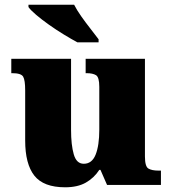

<svg xmlns="http://www.w3.org/2000/svg" viewBox="-20 -786 731 816"><path d="M257 10Q165 10 126 -39.5Q87 -89 87 -189V-402Q87 -445 78.5 -460Q70 -475 32 -475H28V-536H282V-234Q282 -170 293.5 -130Q305 -90 336 -90Q371 -90 386.5 -129Q402 -168 402 -235V-417Q402 -458 388 -466.5Q374 -475 348 -475H344V-536H596V-121Q596 -78 611 -69.5Q626 -61 652 -61H664V0H435L407 -64H402Q380 -30 345 -10Q310 10 257 10ZM309 -606Q283 -620 251 -639.5Q219 -659 188 -681Q157 -703 133.5 -723Q110 -743 101 -756V-766H295Q306 -744 325 -717Q344 -690 364.5 -664Q385 -638 399 -619V-606Z"/></svg>

Font: Noto Serif Telugu Black
Style: Regular
Weight: 900
Designer: Jelle Bosma - Monotype Design Team
Foundry: Monotype Imaging Inc.
Version: Version 2.005; ttfautohint (v1.8.4.7-5d5b)